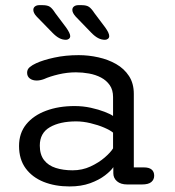

<svg xmlns="http://www.w3.org/2000/svg" viewBox="-20 -696 660 726"><path d="M461 1.5Q436.5 1.5 422.5 -10.5Q408.5 -22.5 408.5 -41V-64Q399.5 -50 377 -32.8Q354.5 -15.5 320.8 -3.2Q287 9 243 9Q188.5 9 145.2 -8.2Q102 -25.5 77 -59.5Q52 -93.5 52 -144Q52 -192.5 79.2 -226Q106.5 -259.5 154 -277.2Q201.5 -295 262 -295Q294 -295 323.5 -288.5Q353 -282 375.5 -273.2Q398 -264.5 407.5 -257.5V-329Q407.5 -356 395 -374Q382.5 -392 362 -402.8Q341.5 -413.5 316.8 -418Q292 -422.5 267 -422.5Q234.5 -422.5 201.5 -414.8Q168.5 -407 146.5 -397Q138.5 -394 131.5 -392.8Q124.5 -391.5 119 -391.5Q103 -391.5 92.8 -399.2Q82.5 -407 82.5 -421Q82.5 -434 92.5 -442.2Q102.5 -450.5 117 -457Q143 -469 185.2 -478.2Q227.5 -487.5 277.5 -487.5Q315 -487.5 352 -479.2Q389 -471 419.2 -453.8Q449.5 -436.5 467.8 -408.5Q486 -380.5 486 -341V-63H524.5Q543.5 -63 553.2 -55Q563 -47 563 -31.5Q563 -17 552.2 -7.8Q541.5 1.5 517 1.5ZM407.5 -194.5Q397 -203.5 373.8 -213.5Q350.5 -223.5 322.2 -230.2Q294 -237 268 -237Q206.5 -237 168.5 -215Q130.5 -193 130.5 -145.5Q130.5 -111.5 146.5 -90.8Q162.5 -70 190.8 -61Q219 -52 254.5 -52Q291 -52 322.2 -66.5Q353.5 -81 376 -100.5Q398.5 -120 407.5 -135ZM229.5 -545.5Q216 -545.5 203.8 -552Q191.5 -558.5 177.5 -573L118.5 -633.5Q111.5 -641 108.8 -647.2Q106 -653.5 106 -658.5Q106 -667 112.5 -671.8Q119 -676.5 128 -676.5H141Q159.5 -676.5 168.8 -670.2Q178 -664 189 -646.5L230 -592Q245.5 -570 245.5 -559.5Q245.5 -553 240.5 -549.2Q235.5 -545.5 229.5 -545.5ZM377 -545.5Q363.5 -545.5 351 -552Q338.5 -558.5 324.5 -573L266 -633.5Q253.5 -647.5 253.5 -658.5Q253.5 -667 260 -671.8Q266.5 -676.5 276 -676.5H289Q307 -676.5 316.5 -670Q326 -663.5 337 -646.5L378 -592Q393 -571 393 -559.5Q393 -553 388 -549.2Q383 -545.5 377 -545.5Z"/></svg>

Font: Sono
Style: Regular
Weight: 400
Designer: Tyler Finck
Foundry: Tyler Finck
Version: Version 2.112